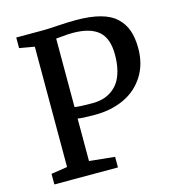

<svg xmlns="http://www.w3.org/2000/svg" viewBox="-111 -845 866 940"><g transform="rotate(-15 322.5 -375.0)"><path d="M48.8 0V-53.7L130.9 -66.4V-676.3L54.7 -689.5V-743.2H187Q216.8 -743.2 264.6 -746.6Q312.5 -750 358.4 -750Q431.6 -750 482.4 -736.1Q533.2 -722.2 562.7 -693.8Q592.3 -665.5 605.2 -627.7Q618.2 -589.8 618.2 -537.6Q618.2 -457 580.1 -397.5Q542 -337.9 477.1 -307.9Q412.1 -277.8 329.6 -277.8Q263.2 -277.8 242.2 -282.2V-66.9L371.1 -53.7V0ZM242.2 -340.3Q267.1 -335.9 330.6 -335.9Q357.9 -335.9 381.3 -341.6Q404.8 -347.2 427 -361.6Q449.2 -376 465.1 -398.2Q481 -420.4 490.5 -456.1Q500 -491.7 500 -537.6Q500 -620.1 457.5 -656.7Q415 -693.4 326.7 -693.4Q300.3 -693.4 274.9 -690.4Q249.5 -687.5 242.2 -687.5Z"/></g></svg>

Font: HaufeMerriweather
Style: Regular
Weight: 400
Designer: Eben Sorkin ( eben@eyebytes.com )
Foundry: Eben Sorkin
Version: Version 1.56